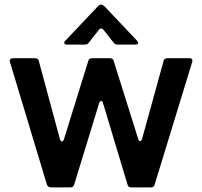

<svg xmlns="http://www.w3.org/2000/svg" viewBox="-20 -811 876 831"><path d="M199 0Q188 0 183 -12L23 -543Q22 -545 22 -548Q22 -553 26 -556Q30 -559 35 -559H132Q145 -559 148 -547L239 -210Q242 -199 248 -199Q254 -199 257 -209L362 -547Q365 -559 378 -559H456Q469 -559 472 -547L578 -210Q581 -200 586 -200Q592 -200 595 -210L688 -547Q691 -559 704 -559H800Q808 -559 811 -554.5Q814 -550 812 -543L649 -11Q646 0 634 0H548Q535 0 532 -12L426 -364Q425 -374 418 -374Q412 -374 409 -364L301 -12Q298 0 285 0ZM270 -618Q258 -618 258 -626Q258 -630 263 -635L404 -784Q411 -791 418 -791Q423 -791 432 -784L573 -635Q578 -630 578 -626Q578 -618 566 -618H489Q478 -618 472 -626L428 -682Q423 -688 418 -688Q412 -688 408 -682L364 -626Q359 -618 347 -618Z"/></svg>

Font: Open Sauce Two SemiBold
Style: Regular
Weight: 600
Designer: Alfredo Marco Pradil
Foundry: Creative Sauce Fz LLC
Version: Version 1.477